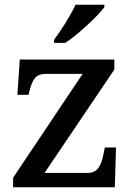

<svg xmlns="http://www.w3.org/2000/svg" viewBox="-20 -786 556 806"><path d="M207 -619V-606H254C309 -642 393 -721 418 -756V-766H297C276 -721 236 -657 207 -619ZM35 0H462L467 -167H420L415 -142C406 -95 392 -60 348 -60H167L460 -494V-536H63L53 -388H100L102 -398C116 -451 127 -476 174 -476H327L35 -40Z"/></svg>

Font: Noto Serif Yezidi Medium
Style: Regular
Weight: 500
Designer: Dalton Maag Ltd
Foundry: Dalton Maag Ltd
Version: Version 1.001